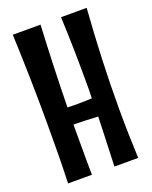

<svg xmlns="http://www.w3.org/2000/svg" viewBox="-133 -775 668 844"><g transform="rotate(-20 201.5 -352.5)"><path d="M162.1 -701.2Q157.2 -604.5 153.8 -509.5Q150.4 -414.6 148.9 -318.8Q161.1 -317.9 173.6 -317.9Q186 -317.9 198.2 -317.9Q213.9 -317.9 230.2 -318.4Q246.6 -318.8 263.2 -319.8Q264.2 -341.3 264.2 -362.1Q264.2 -382.8 264.2 -404.8Q264.2 -479 262.7 -552.7Q261.2 -626.5 257.8 -701.2H377.9Q369.1 -583.5 364.5 -467.5Q359.9 -351.6 359.9 -233.9Q359.9 -176.3 361.3 -119.1Q362.8 -62 365.2 -3.9H253.9Q256.3 -62 258.3 -119.6Q260.3 -177.2 262.2 -234.9Q234.4 -236.3 206.8 -237.5Q179.2 -238.8 151.9 -238.8H147.9V-138.2Q147.9 -104 147.9 -70.8Q147.9 -37.6 148.9 -3.9H37.1Q39.6 -74.2 40.3 -142.8Q41 -211.4 41 -280.8Q41 -490.7 32.2 -701.2Z"/></g></svg>

Font: Mouse Memoirs
Style: Regular
Weight: 400
Version: Version 1.000